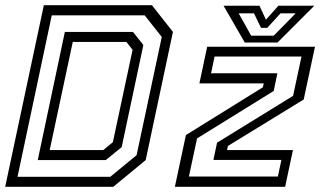

<svg xmlns="http://www.w3.org/2000/svg" viewBox="-32 -720 1234 740"><path d="M-12 0 137 -700H553.5L634.5 -597L529.5 -103L404.5 0ZM159.5 -141.5H366L403 -172L479 -528L455 -558.5H248.5ZM35.5 -38.5H393L494.5 -122L591.5 -577.5L525.5 -661H167.5ZM113.5 -103 218 -597H480.5L520.5 -546.5L437 -153L375.5 -103ZM696 -39.5H1039L1052.5 -103.5H790.5L804.5 -170L1097.5 -350.5L1130 -502H795L781.5 -437.5H1037L1023 -369.5L727.5 -186.5ZM642 0 684.5 -199.5 981 -383.5 984.5 -398.5H736.5L766.5 -540H1182L1138.5 -336.5L846.5 -157.5L843 -141.5H1097L1067 0ZM911.5 -556 829.5 -698H968L993 -644L1041 -698H1179.5L1037.5 -556ZM936 -582.5H1023L1107.5 -668.5H1049L998 -612.5H974L947 -668.5H888Z"/></svg>

Font: Tourney
Style: Italic
Weight: 400
Italic angle: -12°
Version: Version 1.015